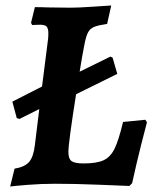

<svg xmlns="http://www.w3.org/2000/svg" viewBox="-20 -669 557 699"><path d="M515 -224Q510 -206 493.5 -140.5Q477 -75 461 -2L451 8Q425 7 339 3.5Q253 0 182 0Q129 0 80 4Q31 8 17 10L33 -55Q70 -61 86 -79.5Q102 -98 107 -141L123 -272L51 -236L41 -239L25 -299L133 -354L155 -527Q156 -535 156 -548Q156 -566 149.5 -572.5Q143 -579 126 -579L97 -578L93 -586L107 -643Q134 -643 154 -642L237 -641Q265 -641 316.5 -644.5Q368 -648 385 -649L370 -582Q337 -577 322.5 -571Q308 -565 300.5 -551Q293 -537 287 -505Q279 -465 270 -408L382 -463L390 -459L407 -400L257 -326Q229 -149 229 -116Q229 -91 240.5 -82.5Q252 -74 284 -74Q332 -74 357 -85.5Q382 -97 397 -127.5Q412 -158 428 -225L509 -233Z"/></svg>

Font: Alegreya SC
Style: Bold Italic
Weight: 700
Italic angle: -7°
Designer: Juan Pablo del Peral
Foundry: Huerta Tipografica
Version: Version 2.007; ttfautohint (v1.6)